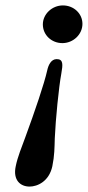

<svg xmlns="http://www.w3.org/2000/svg" viewBox="-20 -464 324 708"><path d="M89 224C118 224 161 205 173 149C181 110 181 81 182 46C185 -24 197 -144 206 -192C212 -226 214 -246 189 -246C168 -246 158 -223 154 -204C143 -155 109 -55 73 43C61 76 45 114 38 149C27 200 55 224 89 224ZM284 -376C284 -414 252 -444 212 -444C172 -444 138 -412 138 -374C138 -335 170 -305 210 -305C250 -305 284 -337 284 -376Z"/></svg>

Font: Libertinus Serif
Style: Bold Italic
Weight: 700
Italic angle: -12°
Designer: Philipp H. Poll, Khaled Hosny
Foundry: Caleb Maclennan
Version: Version 7.050;RELEASE